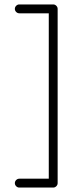

<svg xmlns="http://www.w3.org/2000/svg" viewBox="-20 -803 328 866"><path d="M67 43Q59 43 53 37Q47 31 47 23Q47 15 53 9Q59 3 67 3H200V-743H67Q59 -743 53 -749Q47 -755 47 -763Q47 -771 53 -777Q59 -783 67 -783H220Q228 -783 234 -777Q240 -771 240 -763V23Q240 31 234 37Q228 43 220 43Z"/></svg>

Font: Ekushey Sornaly
Style: Regular
Weight: 400
Designer: Al Mamun Sumon
Foundry: Al Mamun Sumon
Version: Version 1.0